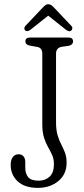

<svg xmlns="http://www.w3.org/2000/svg" viewBox="-20 -876 395 908"><path d="M295 -107Q295 -51.5 255.8 -19.5Q216.5 12.5 159.5 12.5Q96.5 12.5 63.5 -18.5Q30.5 -49.5 30.5 -96.5Q30.5 -119.5 40.5 -133Q50.5 -146.5 68.5 -146.5Q82.5 -146.5 91 -136.8Q99.5 -127 99.5 -109.5V-83.5Q99.5 -55 113.2 -38.2Q127 -21.5 162.5 -21.5Q194 -21.5 214.5 -40.5Q235 -59.5 235 -98.5Q235 -124 226.8 -142.5Q218.5 -161 207.5 -180Q196.5 -199 188.2 -224.8Q180 -250.5 180 -290V-622.5Q180 -649.5 156.5 -654L120 -660.5Q100 -665 100 -680Q100 -698.5 122 -698.5H303.5Q325.5 -698.5 325.5 -680Q325.5 -664.5 305.5 -659.5L270.5 -654.5Q245 -649 245 -622.5V-298Q245 -261 252.5 -236.2Q260 -211.5 270 -192.2Q280 -173 287.5 -153.5Q295 -134 295 -107ZM317 -731.5Q307.5 -723 291 -736L208 -802L125 -736Q108.5 -724 99.5 -731.5Q95.5 -734.5 95.2 -741.2Q95 -748 100.5 -754L181 -839Q188 -846.5 193.8 -851.2Q199.5 -856 207.5 -856Q216.5 -856 222.8 -851.5Q229 -847 236.5 -839L317 -754Q323 -747.5 322 -741.2Q321 -735 317 -731.5Z"/></svg>

Font: Fraunces 144pt SuperSoft Light
Style: Regular
Weight: 300
Version: Version 1.000;[0bf87f6ff]